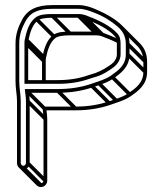

<svg xmlns="http://www.w3.org/2000/svg" viewBox="-20 -662 654 773"><path d="M364.5 -368.1 335.6 -359.1C300.2 -346.5 259.8 -339.5 213 -339.5H93.5L93.5 -487C93.5 -491.4 93.2 -494.3 94.4 -499.7C101.6 -534 110.6 -562.2 131.7 -579.2C142.6 -587.8 165.8 -590.5 191 -590.5H296C304 -590.5 312.6 -589.1 318.5 -586.9C361.9 -570.9 399 -554.6 430.9 -527.5L440.7 -517.7C448.2 -510.2 450.5 -502.1 450.5 -485V-443C450.5 -425.1 438 -410.1 426.7 -402.2C407.5 -388.8 389.3 -377.6 364.5 -368.1ZM213 -324.5C261.1 -324.5 303.8 -331.8 340.4 -344.9L369.5 -353.9C395.6 -362 415.5 -375.7 435.3 -389.8C450.5 -400.8 465.5 -419 465.5 -443V-485C465.5 -503.3 462.6 -517 451.3 -528.3L441.1 -538.5C407.7 -567.2 367.9 -584.4 323.5 -601.1C315.4 -603.8 306 -605.5 296 -605.5H191C165.7 -605.5 138.9 -604.1 122.3 -590.9C96.2 -570 87.4 -537.4 79.7 -502.6C78.6 -497.7 78.5 -492.1 78.5 -487L78.5 -324.5ZM74 20.5C87.6 20.5 99.5 8.6 99.5 -5V-254C99.5 -268.2 97.8 -276.2 96.3 -288.5H213C266 -288.5 310.9 -296.4 351.4 -309.9L380.4 -319.9C400.7 -326.9 419.6 -334.1 436.3 -345.9C464.5 -365.7 501.5 -391 501.5 -443L501.5 -485C501.5 -516.8 489.5 -541.2 472.4 -558.3C444 -586.7 404.3 -608 365 -624.9C347.2 -632.5 323 -641.5 296 -641.5H191C128.9 -641.5 90.9 -624.2 68.3 -581.5C54.8 -555.8 42.5 -526 42.5 -487V-335C42.5 -304.5 48.5 -279.9 48.5 -254V-5C48.5 8.6 60.4 20.5 74 20.5ZM63.5 -5V-254C63.5 -282.2 57.5 -306.7 57.5 -335V-487C57.5 -522.5 68.6 -549.8 81.6 -574.5C100.9 -611.2 131.8 -626.5 191 -626.5H296C319.8 -626.5 339.5 -618.5 359.5 -610.9C395.7 -597.2 427 -577.7 453.1 -555.3C471.7 -538.8 486.5 -519.2 486.5 -485L486.5 -443C486.5 -399.6 456.4 -378.4 427.7 -358.2C413.1 -347.9 395.2 -340.7 375.6 -334.1L346.6 -324.1C307.8 -311.2 264.4 -303.5 213 -303.5H79.9C81.4 -285.2 84.5 -271.6 84.5 -254V-5C84.5 -0.1 78.9 5.5 74 5.5C69.1 5.5 63.5 -0.1 63.5 -5ZM68.7 18.3 139.4 89 150 78.4 79.3 7.7ZM86.7 0.3 157.4 71 168 60.4 97.3 -10.3ZM86.7 -248.7 157.4 -178 168 -188.6 97.3 -259.3ZM82.7 -290.7 153.4 -220 164 -230.6 93.3 -301.3ZM207.7 -290.7 278.4 -220 289 -230.6 218.3 -301.3ZM343.7 -311.7 414.4 -241 425 -251.6 354.3 -322.3ZM372.7 -321.7 443.4 -251 454 -261.6 383.3 -332.3ZM426.7 -346.7 497.4 -276 508 -286.6 437.3 -357.3ZM488.7 -437.7 559.4 -367 570 -377.6 499.3 -448.3ZM488.7 -479.7 559.4 -409 570 -419.6 499.3 -490.3ZM80.7 -481.7 151.4 -411 162 -421.6 91.3 -492.3ZM81.7 -495.7 152.4 -425 163 -435.6 92.3 -506.3ZM121.7 -579.7 192.4 -509 203 -519.6 132.3 -590.3ZM185.7 -592.7 256.4 -522 267 -532.6 196.3 -603.3ZM290.7 -592.7 361.4 -522 372 -532.6 301.3 -603.3ZM315.7 -588.7 386.4 -518 397 -528.6 326.3 -599.3ZM461.1 -501.5C440.2 -512.4 418.1 -521.6 394.2 -530.4C386.2 -533.3 376.7 -534.8 366.7 -534.8H261.7C236.4 -534.8 209.6 -533.4 193 -520.2C166.9 -499.2 158.1 -466.7 150.4 -431.9C149.3 -427 149.2 -421.4 149.2 -416.3L149.2 -332H164.2L164.2 -416.3C164.2 -420.7 164 -423.5 165.1 -428.9C172.3 -463.3 181.3 -491.5 202.4 -508.4C213.3 -517.1 236.5 -519.8 261.7 -519.8H366.7C374.7 -519.8 383.3 -518.4 389.2 -516.2C412.3 -507.7 434.3 -498.6 454.2 -488.2ZM155.2 -183.3V65.7C155.2 70.6 149.6 76.2 144.7 76.2C142.5 76.2 139.7 75 137.5 72.9L66.8 2.2L56.2 12.8L126.9 83.5C131.5 88 137.7 91.2 144.7 91.2C158.3 91.2 170.2 79.3 170.2 65.7V-183.3C170.2 -197.5 168.6 -205.5 167 -217.8H283.7C336.7 -217.8 381.6 -225.7 422.1 -239.2L451.1 -249.2C471.4 -256.2 490.3 -263.4 507 -275.1C535.2 -295 572.2 -320.3 572.2 -372.3L572.2 -414.3C572.2 -446.1 560.2 -470.5 543.1 -487.6L472.4 -558.3L461.8 -547.7L532.5 -477C547 -462.4 557.2 -442.2 557.2 -414.3L557.2 -372.3C557.2 -328.9 527.1 -307.7 498.4 -287.5C483.9 -277.2 465.9 -270 446.3 -263.4L417.3 -253.4C378.5 -240.5 335.1 -232.8 283.7 -232.8H150.6C152.1 -214.5 155.2 -200.9 155.2 -183.3Z"/></svg>

Font: CiSf OpenHand
Style: Gls
Weight: 400
Foundry: Cannot Into Space Fonts
Version: Version 0.7892